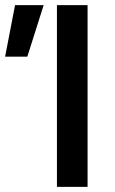

<svg xmlns="http://www.w3.org/2000/svg" viewBox="-135 -732 451 752"><path d="M88 0V-712H208V0ZM-115 -510 -76 -712H36L-28 -510Z"/></svg>

Font: CST
Style: Medium
Weight: 500
Version: Version 1.00